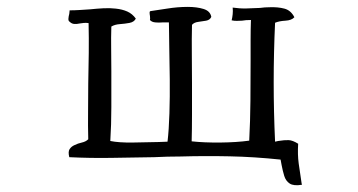

<svg xmlns="http://www.w3.org/2000/svg" viewBox="-20 -500 1040 557"><path d="M856 36Q832 40 820.5 32.5Q809 25 804.5 10Q800 -5 797 -21Q796 -25 795.5 -29Q795 -33 794 -37Q718 -45 646 -46.5Q574 -48 504 -46Q485 -46 465.5 -45.5Q446 -45 427 -44Q364 -43 303 -42Q242 -41 181 -44Q177 -60 182 -67.5Q187 -75 196 -79Q206 -84 217.5 -86.5Q229 -89 236 -96Q235 -134 235.5 -175Q236 -216 236 -258Q237 -302 237.5 -346Q238 -390 237 -433Q230 -434 223.5 -433.5Q217 -433 212 -432Q203 -430 195.5 -430.5Q188 -431 182 -437Q178 -439 178.5 -446Q179 -453 181 -460Q182 -467 182 -470Q196 -470 211.5 -471Q227 -472 242 -473Q261 -475 280 -476Q299 -477 316 -475Q335 -473 349.5 -466.5Q364 -460 374 -446Q369 -436 355.5 -433.5Q342 -431 327.5 -430Q313 -429 303 -423Q302 -391 302.5 -358.5Q303 -326 303 -293Q303 -241 303 -189.5Q303 -138 300 -91Q324 -86 365 -86.5Q406 -87 440 -88Q447 -88 453.5 -88.5Q460 -89 466 -89Q470 -123 471.5 -171Q473 -219 472.5 -270.5Q472 -322 471 -365Q471 -386 470.5 -403.5Q470 -421 470 -435Q466 -435 461.5 -435Q457 -435 452 -435Q441 -434 430.5 -435Q420 -436 415 -442Q416 -445 415 -454Q414 -459 414 -463.5Q414 -468 418 -468Q434 -470 464.5 -475Q495 -480 525 -480Q551 -480 570.5 -474Q590 -468 593 -451Q589 -442 578 -440Q567 -438 555 -436.5Q543 -435 537 -428Q536 -387 536.5 -343.5Q537 -300 537 -258Q537 -211 537 -167.5Q537 -124 536 -90Q572 -86 619.5 -86.5Q667 -87 703 -92Q706 -149 706.5 -207.5Q707 -266 707 -323Q707 -354 707 -384Q707 -414 708 -442Q700 -442 694 -441.5Q688 -441 682 -440Q675 -440 668 -439.5Q661 -439 652 -441Q654 -449 655 -458.5Q656 -468 655 -478Q675 -475 695 -475.5Q715 -476 734 -477Q741 -478 748 -478.5Q755 -479 762 -479Q786 -480 805 -475Q824 -470 834 -450Q826 -441 808 -440Q790 -439 778 -434Q770 -261 778 -89Q781 -90 787 -91Q806 -94 817.5 -93.5Q829 -93 845 -83Q843 -52 846.5 -26Q850 0 855 32Q856 35 856 36Z"/></svg>

Font: Yuji Syuku
Style: Regular
Weight: 400
Designer: Kataoka Yuji
Foundry: Kinuta Font Factory
Version: Version 3.002